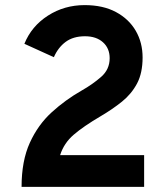

<svg xmlns="http://www.w3.org/2000/svg" viewBox="-20 -732 652 752"><path d="M64.5 0Q64.5 -102 96.8 -172.8Q129 -243.5 182.5 -292.2Q236 -341 300 -377.5Q342.5 -401.5 376 -430.8Q409.5 -460 409.5 -504Q409.5 -543 383.2 -566.5Q357 -590 313 -590Q267 -590 237.2 -568Q207.5 -546 191 -508L75.5 -560.5Q103.5 -629.5 167.8 -670.8Q232 -712 311.5 -712Q383.5 -712 434.2 -684.8Q485 -657.5 511.8 -611.2Q538.5 -565 538.5 -507Q538.5 -446 516.8 -405Q495 -364 457.8 -334Q420.5 -304 374.5 -277Q306.5 -237 268.5 -204.2Q230.5 -171.5 215.5 -124.5H544.5V0Z"/></svg>

Font: Overpass
Style: Bold
Weight: 700
Designer: Delve Withrington, Dave Bailey, Thomas Jockin
Foundry: Delve Fonts LLC
Version: Version 4.000; ttfautohint (v1.8.3)